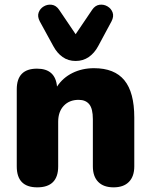

<svg xmlns="http://www.w3.org/2000/svg" viewBox="-20 -796 646 825"><path d="M305 -534Q273 -534 249 -551Q225 -568 209 -598L151 -704Q140 -725 146 -742Q152 -759 168 -768.5Q184 -778 202.5 -775.5Q221 -773 234 -754L305 -649L376 -754Q389 -773 407.5 -775.5Q426 -778 442 -768.5Q458 -759 464 -742Q470 -725 459 -704L402 -598Q386 -568 361.5 -551Q337 -534 305 -534ZM140 9Q52 9 52 -81V-412Q52 -501 139 -501Q218 -501 225 -424Q250 -462 291.5 -482.5Q333 -503 384 -503Q472 -503 514.5 -451Q557 -399 557 -291V-81Q557 -38 534 -14.5Q511 9 468 9Q425 9 402 -14.5Q379 -38 379 -81V-284Q379 -329 363.5 -348Q348 -367 318 -367Q278 -367 254 -341.5Q230 -316 230 -273V-81Q230 9 140 9Z"/></svg>

Font: Chiron GoRound TC H
Style: Regular
Weight: 900
Designer: Ryoko NISHIZUKA 西塚涼子 (kana, bopomofo & ideographs); Paul D. Hunt (Latin, Greek & Cyrillic); Sandoll Communications 산돌커뮤니
Foundry: Adobe
Version: Version 1.000;hotconv 1.1.1;makeotfexe 2.6.0